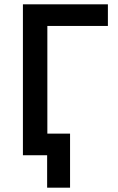

<svg xmlns="http://www.w3.org/2000/svg" viewBox="-20 -718 545 888"><path d="M86 0V-698H479V-598H199V-100H304V150H198V0Z"/></svg>

Font: IBM Plex Sans Medium
Style: Regular
Weight: 500
Designer: Mike Abbink, Paul van der Laan, Pieter van Rosmalen
Foundry: Bold Monday
Version: Version 3.201